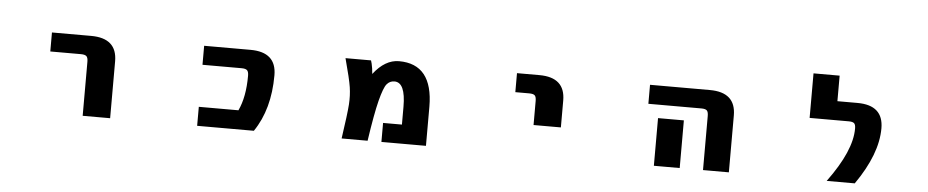

<svg xmlns="http://www.w3.org/2000/svg" viewBox="-40 -974 6081 1258"><g transform="rotate(5 3000.0 -345.0)"><path d="M274.4 -399.4V-524.4H532.2Q703.1 -524.4 703.1 -372.1V2H522.5V-353.5Q522.5 -380.9 512.2 -390.1Q502 -399.4 475.6 -399.4Z M1580.1 -524.4Q1751 -524.4 1751 -372.1Q1751 -148.4 1648.4 2H1275.4V-123H1536.1Q1579.1 -213.9 1579.1 -353.5Q1579.1 -380.9 1568.8 -390.1Q1558.6 -399.4 1532.2 -399.4H1275.4V-524.4Z M2388.7 -436.5Q2464.8 -535.2 2556.6 -535.2Q2779.3 -535.2 2780.3 -255.9V2H2487.3V-123H2611.3V-240.2Q2611.3 -400.4 2538.1 -400.4Q2507.8 -400.4 2487.8 -376.5Q2467.8 -352.5 2445.3 -264.6Q2422.9 -176.8 2396.5 2H2225.6Q2250 -164.1 2253.9 -223.6Q2257.8 -283.2 2249.5 -337.4Q2241.2 -391.6 2205.1 -524.4H2373Q2378.9 -508.8 2384.8 -472.7Q2387.7 -448.2 2388.7 -436.5Z M3333 -399.4V-524.4H3480.5Q3650.4 -524.4 3650.4 -372.1V-195.3H3470.7V-353.5Q3470.7 -380.9 3460.9 -390.1Q3451.2 -399.4 3423.8 -399.4Z M4208 -399.4V-524.4H4601.6Q4772.5 -524.4 4772.5 -372.1V2H4602.5V-353.5Q4602.5 -380.9 4592.8 -390.1Q4583 -399.4 4556.6 -399.4ZM4449.2 -311.5V-163.1V2H4279.3V-163.1V-311.5Z M5416 2Q5572.3 -210 5571.3 -356.4Q5571.3 -381.8 5561.5 -390.6Q5551.8 -399.4 5525.4 -399.4H5268.6V-692.4H5440.4V-524.4H5572.3Q5743.2 -524.4 5743.2 -372.1Q5743.2 -202.1 5600.6 2Z"/></g></svg>

Font: Gen Shin Gothic Monospace Heavy
Style: Bold
Weight: 800
Designer: [Source Han Sans]
Ryoko NISHIZUKA  (kana & ideographs); Paul D. Hunt (Latin, Greek & Cyrillic); Wenlong ZHANG  (bopomofo
Version: Version 1.002.20150607